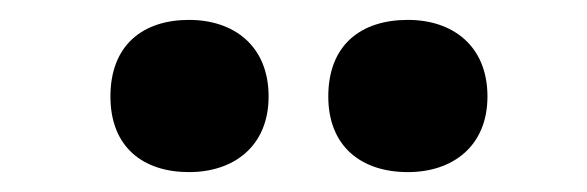

<svg xmlns="http://www.w3.org/2000/svg" viewBox="-20 -787 590 193"><path d="M91 -690C91 -639 124 -614 170 -614C215 -614 250 -640 250 -690C250 -741 215 -767 170 -767C124 -767 91 -742 91 -690ZM310 -690C310 -640 343 -614 390 -614C435 -614 470 -640 470 -690C470 -741 435 -767 390 -767C343 -767 310 -742 310 -690Z"/></svg>

Font: Noto Sans Gujarati UI SemiCondensed Black
Style: Regular
Weight: 900
Width: 4
Designer: Jelle Bosma - Monotype Design Team, Universal Thirst
Foundry: Monotype Imaging Inc.
Version: Version 2.106